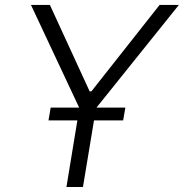

<svg xmlns="http://www.w3.org/2000/svg" viewBox="-20 -747 735 767"><path d="M179.3 -727.3 338.1 -382.1H345.2L617.5 -727.3H694.6L365.4 -317.1H480.8L471.9 -266H355.5L311.4 0H245.4L289.1 -266H173.7L182.5 -317.1H296.2L103.7 -727.3Z"/></svg>

Font: Inter P Light
Style: Italic
Weight: 300
Italic angle: 9.39999°
Designer: Rasmus Andersson
Foundry: rsms
Version: Version 3.018;git-588b23468